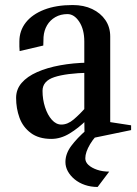

<svg xmlns="http://www.w3.org/2000/svg" viewBox="-20 -536 546 763"><path d="M184 16Q134 16 102.5 -7.5Q71 -31 57.5 -68Q44 -105 44 -147Q44 -181 66 -206.5Q88 -232 127.5 -249.5Q167 -267 219 -276.5Q271 -286 329 -287L315 -273V-371Q315 -419 295 -449.5Q275 -480 248 -480Q221 -480 200 -468Q179 -456 167 -435.5Q155 -415 153 -389Q153 -379 152.5 -371Q152 -363 152 -355L58 -333Q57 -341 57 -351Q57 -361 57 -371Q57 -414 82.5 -446.5Q108 -479 155.5 -497.5Q203 -516 269 -516Q313 -516 346.5 -500Q380 -484 399 -456Q418 -428 418 -391V-36L403 -53L501 -38V-19L327 17L316 9L315 -66L324 -59Q292 -27 256.5 -5.5Q221 16 184 16ZM224 -41Q249 -41 273 -61.5Q297 -82 324 -112L315 -88V-263L333 -247Q243 -245 196 -229.5Q149 -214 149 -175Q149 -141 159 -110Q169 -79 186 -60Q203 -41 224 -41ZM368 207Q341 207 317.5 199Q294 191 276.5 176.5Q259 162 249.5 144.5Q240 127 240 108Q240 75 263 44Q286 13 324 -20H388Q357 5 338 37Q319 69 319 93Q319 108 331.5 119.5Q344 131 365.5 138.5Q387 146 414 146Z"/></svg>

Font: Wittgenstein Medium
Style: Regular
Weight: 500
Designer: Jörg Drees
Foundry: Jörg Drees
Version: Version 1.500